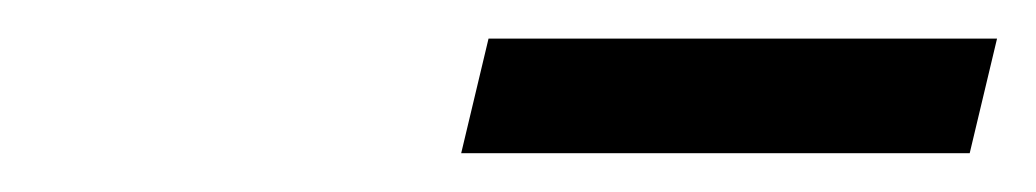

<svg xmlns="http://www.w3.org/2000/svg" viewBox="-20 -661 534 99"><path d="M217.8 -582 231.9 -641.1H494.1L480 -582Z"/></svg>

Font: HK Grotesk Light Italic
Style: Regular
Weight: 300
Italic angle: -13°
Designer: Alfredo Marco Pradil and Stefan Peev
Foundry: Hanken Design Co.
Version: Version 1.000;PS 001.000;hotconv 1.0.88;makeotf.lib2.5.64775